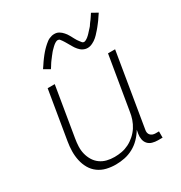

<svg xmlns="http://www.w3.org/2000/svg" viewBox="-177 -877 953 1011"><g transform="rotate(-30 300.0 -371.0)"><path d="M236 8Q207 8 180 1.5Q153 -5 131 -21Q109 -37 95.5 -60.5Q82 -84 76 -111.5Q70 -139 70.5 -168Q71 -197 76 -226L125 -520H168L118 -219Q114 -196 113 -172.5Q112 -149 117.5 -127Q123 -105 134.5 -86Q146 -67 164 -54Q182 -41 204 -35.5Q226 -30 250 -30Q272 -30 294 -34Q316 -38 337 -48.5Q358 -59 376.5 -75.5Q395 -92 407.5 -111.5Q420 -131 427.5 -153Q435 -175 438 -197L492 -520H535L461 -74Q459 -65 460.5 -56.5Q462 -48 467.5 -42Q473 -36 481 -33Q489 -30 498 -30H519V8H491Q474 8 458 3.5Q442 -1 431.5 -12.5Q421 -24 418 -40.5Q415 -57 418 -74L422 -96Q407 -71 387 -50.5Q367 -30 342 -16.5Q317 -3 290 2.5Q263 8 236 8ZM414 -598Q406 -598 399 -600Q392 -602 385.5 -605.5Q379 -609 374 -613.5Q369 -618 364 -623.5Q359 -629 355 -635Q351 -641 347.5 -647Q344 -653 340.5 -659Q337 -665 333 -672Q329 -679 325 -685.5Q321 -692 317.5 -697Q314 -702 309.5 -707.5Q305 -713 297 -713Q293 -713 288 -711Q283 -709 279.5 -706.5Q276 -704 272 -701Q268 -698 264 -694Q260 -690 257.5 -687.5Q255 -685 252.5 -682.5Q250 -680 247 -677Q244 -674 241.5 -670.5Q239 -667 236 -663.5Q233 -660 230 -656Q227 -652 224 -648Q221 -644 217.5 -639.5Q214 -635 210.5 -630Q207 -625 204 -620Q201 -615 197.5 -609.5Q194 -604 190 -598L154 -619Q161 -628 166 -636.5Q171 -645 177 -653Q183 -661 188 -668Q193 -675 198 -681Q203 -687 208 -693Q213 -699 218 -704Q223 -709 227.5 -713.5Q232 -718 239 -724Q246 -730 252 -734.5Q258 -739 265.5 -742.5Q273 -746 281 -748Q289 -750 297 -750Q305 -750 311.5 -748.5Q318 -747 325 -743Q332 -739 337 -734.5Q342 -730 347 -724.5Q352 -719 356 -713.5Q360 -708 363.5 -701.5Q367 -695 370.5 -689Q374 -683 377.5 -676Q381 -669 385 -663Q389 -657 393 -652Q397 -647 401.5 -641Q406 -635 414 -635Q418 -635 423 -637.5Q428 -640 431 -642Q434 -644 438 -647Q442 -650 446.5 -654.5Q451 -659 453 -661Q455 -663 457.5 -666Q460 -669 463 -672Q466 -675 468.5 -678Q471 -681 474.5 -684.5Q478 -688 481 -692Q484 -696 486.5 -700.5Q489 -705 493 -709.5Q497 -714 500 -718.5Q503 -723 506.5 -728Q510 -733 513.5 -738.5Q517 -744 521 -750L557 -730Q550 -721 544.5 -712Q539 -703 533.5 -695.5Q528 -688 522.5 -681Q517 -674 512 -667.5Q507 -661 502 -655.5Q497 -650 492.5 -645Q488 -640 483.5 -635Q479 -630 472 -624Q465 -618 459 -614Q453 -610 445 -606Q437 -602 429.5 -600Q422 -598 414 -598Z"/></g></svg>

Font: Iosevka Extralight Extended
Style: Italic
Weight: 200
Width: 7
Italic angle: -9°
Monospace: yes
Designer: Belleve Invis
Foundry: Belleve Invis
Version: Version 32.5.0; ttfautohint (v1.8.4)